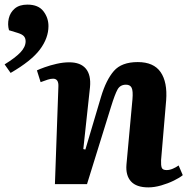

<svg xmlns="http://www.w3.org/2000/svg" viewBox="-24 -798 815 832"><path d="M768 -39Q755 -28 729.5 -15.5Q704 -3 674.5 5.5Q645 14 619 14Q567 14 543.5 -12Q520 -38 524 -85L550 -368Q553 -404 546.5 -417.5Q540 -431 522 -431Q497 -431 485.5 -410.5Q474 -390 457 -335L353 0H214L229 -422Q231 -457 206 -457Q196 -457 183 -453Q170 -449 152 -442L136 -493Q146 -498 169.5 -506.5Q193 -515 221.5 -521.5Q250 -528 276 -528Q325 -528 348 -500.5Q371 -473 366 -420L337 -152L346 -150L414 -379Q436 -452 469.5 -490.5Q503 -529 573 -529Q642 -529 672 -485.5Q702 -442 696 -363L674 -104Q673 -81 677 -71Q681 -61 698 -61Q711 -61 725 -67Q739 -73 750 -81ZM22 -482 -4 -519Q43 -548 65 -571.5Q87 -595 87 -619Q87 -632 80 -640.5Q73 -649 54 -655L15 -667Q8 -692 14 -718Q20 -744 40 -761Q60 -778 95 -778Q142 -778 164 -749.5Q186 -721 186 -685Q186 -633 149 -583.5Q112 -534 22 -482Z"/></svg>

Font: Literata 36pt
Style: Bold Italic
Weight: 700
Italic angle: -2°
Designer: Latin by Veronika Burian and Jose Scaglione. Greek by Irene Vlachou. Cyrillic by Vera Evstafieva
Foundry: TypeTogether
Version: Version 3.002